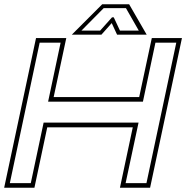

<svg xmlns="http://www.w3.org/2000/svg" viewBox="-24 -878 872 898"><path d="M-4.5 0 144.5 -700H286L227 -424H627L686 -700H827L678 0H537L597 -282.5H197L137 0ZM22 -21.5H120L180 -304.5H624L563.5 -21.5H661L800.5 -678.5H703L644.5 -402.5H201L259.5 -678.5H161.5ZM454 -858H580L662 -716H523.5L498.5 -770L450.5 -716H312ZM461 -840 357 -735H444.5L500 -797H508L537 -735H625L565 -840Z"/></svg>

Font: Tourney Expanded ExtraLight
Style: Italic
Weight: 200
Width: 7
Italic angle: -12°
Designer: Tyler Finck
Foundry: Etcetera Type Co
Version: Version 1.010; ttfautohint (v1.8.3)